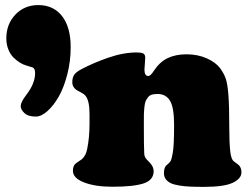

<svg xmlns="http://www.w3.org/2000/svg" viewBox="-20 -728 980 756"><path d="M61.5 -310.1Q61.5 -325.2 82.5 -353Q118.2 -398.9 118.2 -439.5Q118.2 -458 108.9 -462.4Q106.9 -463.4 83 -470.2Q71.3 -473.6 59.1 -481Q46.9 -488.3 33.9 -500.7Q21 -513.2 12.9 -533.2Q4.9 -553.2 4.9 -577.1Q4.9 -632.8 40.5 -670.4Q76.2 -708 130.9 -708Q190.4 -708 224.4 -664.6Q258.3 -621.1 258.3 -542Q258.3 -486.8 244.9 -434.8Q231.4 -382.8 211.2 -347.4Q190.9 -312 166.7 -290.5Q142.6 -269 121.1 -269Q90.3 -269 75.9 -283Q61.5 -296.9 61.5 -310.1ZM332.5 -240.7V-279.3Q332.5 -331.1 316.9 -350.6Q310.5 -358.4 296.9 -365.2Q283.2 -372.1 279.3 -375Q264.6 -386.7 264.6 -403.8Q264.6 -420.9 271.2 -432.1Q277.8 -443.4 299.8 -455.1Q345.2 -479.5 405.3 -500.5Q465.3 -521.5 518.6 -521.5Q536.1 -521.5 543.9 -517.6Q551.8 -513.7 551.8 -500.5Q551.8 -493.2 550.3 -476.8Q548.8 -460.4 548.8 -453.6Q548.8 -428.7 564 -428.7Q572.8 -428.7 585.4 -448.7Q608.9 -484.4 640.4 -499.3Q671.9 -514.2 714.4 -514.2Q758.3 -514.2 793.7 -498.5Q829.1 -482.9 846.7 -459.5Q862.3 -438 869.1 -417.7Q876 -397.5 879.4 -353.3Q882.8 -309.1 882.8 -222.2Q882.8 -167 886.7 -130.9Q889.6 -108.4 896 -97.7Q899.9 -92.8 908.7 -86.7Q917.5 -80.6 918.9 -79.1Q930.7 -68.8 930.7 -49.3Q930.7 -24.9 896.7 -8.5Q862.8 7.8 784.2 7.8Q751.5 7.8 729 6.8Q706.5 5.9 685.5 2.4Q664.6 -1 652.3 -6.8Q640.1 -12.7 632.8 -22.5Q625.5 -32.2 625.5 -46.4Q625.5 -65.9 633.8 -75.7Q634.3 -76.2 641.1 -82Q647.9 -87.9 651.4 -93.3Q656.2 -101.6 660.6 -127.9Q665.5 -157.7 665.5 -235.4Q665.5 -304.7 649.4 -331.3Q633.3 -357.9 600.6 -357.9Q587.4 -357.9 578.4 -355.5Q569.3 -353 563.2 -345.5Q557.1 -337.9 553.7 -330.3Q550.3 -322.8 548.6 -306.4Q546.9 -290 546.6 -276.4Q546.4 -262.7 546.4 -236.8Q546.4 -150.4 547.9 -123.5Q548.3 -109.4 558.6 -99.1Q572.8 -85 577.6 -77.6Q585 -65.9 585 -54.2Q585 -18.6 544.9 -5.6Q504.9 7.3 422.9 7.3Q354.5 7.3 310.8 -9.8Q267.1 -26.9 267.1 -55.2Q267.1 -72.3 274.9 -81.1Q278.8 -85.4 288.1 -91.3Q297.4 -97.2 301.8 -100.6Q318.4 -115.2 323.2 -141.1Q332.5 -186 332.5 -240.7Z"/></svg>

Font: Cooper* Black
Style: Regular
Weight: 900
Designer: Owen Earl
Foundry: indestructible type*
Version: Version 0.001